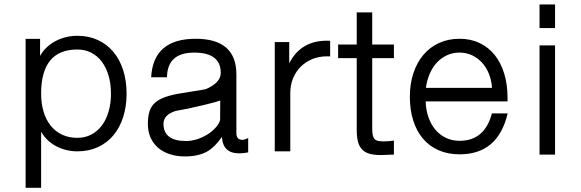

<svg xmlns="http://www.w3.org/2000/svg" viewBox="-20 -704 2667 882"><path d="M561.5 -273.9Q561.5 -215.3 545.9 -166.5Q530.3 -117.7 501 -82.5Q471.7 -47.4 429.7 -28.1Q387.7 -8.8 335.4 -8.8Q308.6 -8.8 283.4 -15.1Q258.3 -21.5 236.6 -33.2Q214.8 -44.9 197.5 -61.8Q180.2 -78.6 168.9 -99.1V158.7H97.7V-525.4H164.1V-446.8Q175.8 -468.3 193.8 -485.6Q211.9 -502.9 234.4 -514.9Q256.8 -526.9 282.5 -533.2Q308.1 -539.6 335.4 -539.6Q387.2 -539.6 429.2 -520.3Q471.2 -501 500.5 -466.1Q529.8 -431.2 545.7 -382.1Q561.5 -333 561.5 -273.9ZM489.7 -273.9Q489.7 -319.3 478.8 -356.4Q467.8 -393.6 447.8 -420.4Q427.7 -447.3 399.2 -461.9Q370.6 -476.6 335.4 -476.6Q168.9 -476.6 168.9 -273.9Q168.9 -228.5 180.2 -190.9Q191.4 -153.3 212.9 -126.7Q234.4 -100.1 265.1 -85.4Q295.9 -70.8 335.4 -70.8Q370.6 -70.8 399.2 -85.7Q427.7 -100.6 448 -127.7Q468.3 -154.8 479 -191.9Q489.7 -229 489.7 -273.9Z M1120.1 -3.9Q1095.7 0.5 1079.1 0.5Q1003.4 0.5 999.5 -75.2Q966.8 -28.3 933.1 -8.8Q892.6 14.6 829.1 14.6Q791 14.6 759.5 4.2Q728 -6.3 705.8 -25.6Q683.6 -44.9 671.4 -72.5Q659.2 -100.1 659.2 -134.8Q659.2 -167.5 666.3 -191.2Q673.3 -214.8 691.2 -231.2Q709 -247.6 739.3 -258.3Q769.5 -269 816.4 -276.4Q866.2 -284.2 893.3 -288.6Q920.4 -293 926.3 -294.9Q994.1 -324.2 994.1 -369.1Q994.1 -462.4 872.1 -462.4Q748.5 -462.4 747.1 -349.1H674.3Q684.1 -525.9 878.9 -525.9Q1065.9 -525.9 1065.9 -362.3V-92.3Q1065.9 -61.5 1094.7 -61.5Q1102.1 -61.5 1120.1 -69.8ZM991.7 -242.2Q984.4 -239.3 964.8 -233.9Q945.3 -228.5 917.7 -221.9Q890.1 -215.3 856.4 -208Q822.8 -200.7 786.6 -194.3Q731 -176.8 731 -135.3Q731 -56.2 835 -56.2Q859.4 -56.2 884.8 -64.2Q910.2 -72.3 931.9 -85.7Q953.6 -99.1 969.5 -116.5Q985.4 -133.8 991.2 -152.3Z M1496.6 -444.8Q1493.2 -444.8 1490 -445.1Q1486.8 -445.3 1483.4 -445.3Q1445.8 -445.3 1414.8 -432.6Q1383.8 -419.9 1361.1 -397.2Q1338.4 -374.5 1325.9 -343.5Q1313.5 -312.5 1313.5 -275.9V-8.8H1242.2V-510.7H1308.6V-413.1Q1361.3 -517.1 1481.9 -517.1Q1485.8 -517.1 1489.3 -516.8Q1492.7 -516.6 1496.6 -516.6Z M1789.6 6.3Q1784.2 6.3 1775.4 6.6Q1766.6 6.8 1757.8 7.3Q1749 7.8 1741.5 8.1Q1733.9 8.3 1730.5 8.3Q1699.2 8.3 1678 2.4Q1656.7 -3.4 1643.6 -17.1Q1630.4 -30.8 1624.5 -53Q1618.7 -75.2 1618.7 -107.9V-437H1533.2V-499.5H1618.7V-647H1689.9V-499.5H1789.6V-437H1689.9V-112.8Q1689.9 -93.8 1692.6 -82.3Q1695.3 -70.8 1701.4 -64.7Q1707.5 -58.6 1717.3 -56.6Q1727.1 -54.7 1741.2 -54.7Q1752.4 -54.7 1764.4 -55.4Q1776.4 -56.2 1789.6 -58.1Z M2312 -183.1Q2268.1 4.9 2091.3 4.9Q2037.6 4.9 1995.1 -13.7Q1952.6 -32.2 1923.3 -66.7Q1894 -101.1 1878.4 -149.9Q1862.8 -198.7 1862.8 -259.8Q1862.8 -318.4 1878.9 -367.4Q1895 -416.5 1924.6 -451.7Q1954.1 -486.8 1996.3 -506.3Q2038.6 -525.9 2091.3 -525.9Q2142.6 -525.9 2183.3 -506.3Q2224.1 -486.8 2252.7 -451.2Q2281.2 -415.5 2296.4 -365.5Q2311.5 -315.4 2311.5 -254.4V-238.3H1935.5Q1936.5 -199.2 1948 -166Q1959.5 -132.8 1979.7 -108.6Q2000 -84.5 2028.3 -70.8Q2056.6 -57.1 2091.3 -57.1Q2206.5 -57.1 2239.7 -183.1ZM2240.2 -300.3Q2237.8 -335.4 2225.8 -365.2Q2213.9 -395 2194.1 -416.5Q2174.3 -438 2148.2 -450.2Q2122.1 -462.4 2091.3 -462.4Q2060.5 -462.4 2034.4 -450.7Q2008.3 -439 1988 -417.7Q1967.8 -396.5 1954.6 -366.5Q1941.4 -336.4 1936.5 -300.3Z M2529.8 -575.2H2458.5V-683.6H2529.8ZM2529.8 6.3H2458.5V-495.6H2529.8Z"/></svg>

Font: SakalBharati
Style: Regular
Weight: 400
Designer: CDAC GIST
Foundry: CDAC
Version: 13.02